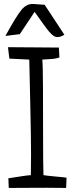

<svg xmlns="http://www.w3.org/2000/svg" viewBox="-20 -928 369 951"><path d="M23.4 2.9 21.5 -44.9Q111.3 -59.6 132.8 -60.5Q133.8 -93.8 133.8 -160.2Q133.8 -248 129.9 -413.6Q126 -579.1 125 -632.8L26.4 -637.7L19.5 -694.3Q59.6 -693.4 143.6 -693.4Q229.5 -693.4 271.5 -692.4L274.4 -643.6Q257.8 -636.7 227.5 -635.3Q197.3 -633.8 189.5 -632.8Q192.4 -605.5 192.9 -495.1Q193.4 -384.8 193.4 -251Q193.4 -117.2 195.3 -60.5Q210.9 -57.6 254.9 -53.7Q298.8 -49.8 309.6 -47.9L307.6 2.9Q278.3 2 214.8 2Q181.6 2 116.2 2.4Q50.8 2.9 23.4 2.9ZM145.5 -908.2 201.2 -904.3 298.8 -755.9 290 -751Q264.6 -738.3 246.1 -750Q227.5 -761.7 193.4 -810.5L151.4 -869.1L78.1 -758.8L6.8 -750Q61.5 -849.6 86.9 -879.9Q112.3 -910.2 145.5 -908.2Z"/></svg>

Font: Neucha
Style: Regular
Weight: 400
Designer: Jovanny Lemonad
Foundry: Jovanny Lemonad
Version: Version 001.001